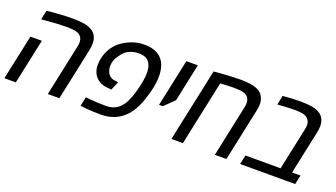

<svg xmlns="http://www.w3.org/2000/svg" viewBox="-59 -1090 2706 1548"><g transform="rotate(20 1294.5 -316.0)"><path d="M379.4 0 473.1 -440.9Q475.6 -451.2 476.6 -460.2Q477.5 -469.2 477.5 -477.5Q477.5 -505.4 465.8 -522.5Q454.1 -539.6 431.2 -548.8Q414.6 -556.2 389.2 -558.3Q363.8 -560.5 338.4 -560.5Q304.7 -560.5 252.4 -557.6Q200.2 -554.7 123 -547.9L140.1 -627.9Q185.5 -631.8 224.6 -634.8Q263.7 -637.7 296.9 -639.2Q330.1 -640.6 356.4 -640.6Q420.9 -640.6 464.4 -632.8Q507.8 -625 539.1 -601.6Q554.7 -589.4 563.5 -574Q572.3 -558.6 576.7 -541Q578.6 -532.7 579.3 -523.2Q580.1 -513.7 580.1 -504.4Q580.1 -491.2 578.4 -475.3Q576.7 -459.5 572.3 -440.9L478.5 0ZM6.8 0 89.4 -386.7H187.5L105 0Z M836.4 9.8Q805.2 9.8 776.1 8.8Q747.1 7.8 722.4 5.6Q697.8 3.4 680.2 1L660.2 -1.5L676.8 -80.1Q721.2 -75.2 765.9 -72.8Q810.5 -70.3 855.5 -70.3Q890.1 -70.3 918.7 -82Q947.3 -93.8 968.3 -114.3Q994.1 -140.6 1011 -176.3Q1027.8 -211.9 1041 -256.3Q1048.3 -282.2 1055.7 -313Q1063 -343.8 1067.6 -374.5Q1072.3 -405.3 1072.3 -431.2Q1072.3 -469.2 1061.5 -498Q1050.8 -526.9 1026.1 -543Q1001.5 -559.1 960 -559.1Q923.3 -559.1 893.6 -548.6Q863.8 -538.1 844.2 -521.5Q833.5 -511.7 824.7 -501.2Q815.9 -490.7 809.1 -480Q791.5 -458 783 -433.3Q774.4 -408.7 774.4 -381.8Q774.4 -359.4 783 -337.6Q791.5 -315.9 810.5 -301.3Q829.6 -286.6 861.8 -285.6L879.9 -282.7L848.6 -209.5L831.1 -210.9Q779.3 -211.9 745.1 -231.9Q710.9 -252 694.1 -284.7Q677.2 -317.4 677.2 -356.4Q677.2 -369.1 678.2 -383.3Q679.2 -397.5 683.6 -417.5Q696.3 -476.6 730.2 -522.2Q764.2 -567.9 813 -594.7Q889.6 -640.6 976.6 -640.6Q1032.2 -640.6 1070.1 -624.8Q1107.9 -608.9 1130.6 -581.3Q1153.3 -553.7 1163.3 -517.1Q1173.3 -480.5 1173.3 -438.5Q1173.3 -420.4 1171.4 -399.7Q1169.4 -378.9 1165.5 -356.7Q1161.6 -334.5 1156 -311.8Q1150.4 -289.1 1143.1 -267.6Q1103 -123.5 1026.1 -56.9Q949.2 9.8 836.4 9.8Z M1252 -224.6 1338.4 -630.9H1437L1368.2 -307.1L1284.2 -224.6Z M1439.5 0 1573.2 -627.9Q1585.9 -629.4 1612.1 -631.6Q1638.2 -633.8 1670.9 -635.7Q1703.6 -637.7 1737.3 -639.2Q1771 -640.6 1798.8 -640.6Q1853 -640.6 1892.8 -634.3Q1932.6 -627.9 1964.4 -608.4Q1978 -600.1 1987.5 -588.1Q1997.1 -576.2 2002.9 -561.5Q2008.3 -550.3 2011.2 -536.9Q2014.2 -523.4 2014.2 -508.3Q2014.2 -492.7 2012 -475.8Q2009.8 -459 2005.4 -440.9L1911.6 0H1812.5L1906.2 -440.9Q1908.7 -451.2 1909.7 -460.2Q1910.6 -469.2 1910.6 -477.5Q1910.6 -493.7 1906.7 -505.6Q1902.8 -517.6 1895.5 -527.3Q1884.8 -542.5 1865 -549.3Q1845.2 -556.2 1820.8 -558.3Q1796.4 -560.5 1771.5 -560.5Q1749.5 -560.5 1720.9 -559.3Q1692.4 -558.1 1656.2 -555.7L1538.1 0Z M2029.3 0 2046.4 -79.1H2347.7L2424.8 -440.9Q2427.2 -451.2 2428.2 -460.2Q2429.2 -469.2 2429.2 -477.5Q2429.2 -496.1 2423.6 -509Q2418 -522 2408.2 -531.7Q2392.6 -550.3 2360.8 -555.4Q2329.1 -560.5 2295.9 -560.5Q2279.3 -560.5 2258.5 -559.8Q2237.8 -559.1 2212.6 -557.9Q2187.5 -556.6 2157.7 -554.2L2147 -553.2L2163.6 -632.8Q2199.7 -636.7 2236.8 -638.7Q2273.9 -640.6 2312 -640.6Q2373.5 -640.6 2416.3 -633.1Q2459 -625.5 2491.2 -602.5Q2505.9 -590.8 2514.9 -575.7Q2523.9 -560.5 2528.3 -543Q2529.8 -534.7 2531 -525.4Q2532.2 -516.1 2532.2 -506.3Q2532.2 -498 2531.2 -488Q2530.3 -478 2528.6 -467Q2526.9 -456.1 2523.9 -443.8L2446.3 -79.1H2518.6L2502 0Z"/></g></svg>

Font: Open Sans Medium
Style: Italic
Weight: 500
Italic angle: -12°
Designer: Monotype Design Team
Foundry: Monotype Imaging Inc.
Version: Version 3.000